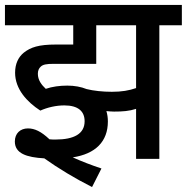

<svg xmlns="http://www.w3.org/2000/svg" viewBox="-20 -642 755 776"><path d="M240 -216C296 -216 322 -192 322 -152C322 -101 279 -78 204 -78C197 -78 189 -78 180 -79C146 -111 120 -123 93 -123C62 -123 40 -103 40 -70C40 -22 87 -6 159 -2C215 38 281 78 352 114L390 39C351 26 309 10 274 -6C366 -20 416 -70 416 -151C416 -166 414 -180 410 -193C421 -192 431 -191 441 -191C476 -191 502 -193 530 -202V0H624V-540H715V-622H0V-540H276V-462H206C136 -462 104 -451 76 -429C54 -411 41 -384 41 -348C41 -282 89 -230 143 -195C172 -208 207 -216 240 -216ZM432 -271C395 -271 358 -275 330 -282C308 -291 281 -296 252 -296C222 -296 191 -292 165 -283C148 -299 133 -318 133 -344C133 -356 137 -366 145 -373C154 -381 166 -384 198 -384H369V-540H530V-286C501 -276 472 -271 432 -271Z"/></svg>

Font: Noto Sans Devanagari UI SemiCondensed Medium
Style: Regular
Weight: 500
Width: 4
Designer: Jelle Bosma - Monotype Design Team
Foundry: Monotype Imaging Inc.
Version: Version 2.004